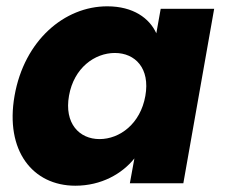

<svg xmlns="http://www.w3.org/2000/svg" viewBox="-20 -586 719 614"><path d="M26.6 -280.1C-4.5 -103.8 84.7 7.9 220.9 7.9C303.9 7.9 370.5 -30.2 409.8 -79.4L395.3 0H566.3L664.9 -557.9H493.9L479.9 -479.5C458.1 -527.6 406.4 -565.8 322.9 -565.8C185.8 -565.8 57.7 -456.5 26.6 -280.1ZM444.8 -279.2C429.1 -190.3 363.1 -141.2 298.2 -141.2C233.8 -141.2 184.9 -191.2 200.7 -280.1C216.4 -369 282.9 -416.6 347.3 -416.6C412.2 -416.6 460.6 -367.6 444.8 -279.2Z"/></svg>

Font: Poppins Devanagari Thin
Style: Italic
Weight: 100
Italic angle: -10°
Designer: Ninad Kale (Devanagari), Jonny Pinhorn (Latin)
Foundry: Indian Type Foundry
Version: 4.005